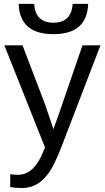

<svg xmlns="http://www.w3.org/2000/svg" viewBox="-20 -762 540 990"><path d="M93.3 207.5Q57.1 207.5 32.7 202.1V136.2Q51.3 139.2 73.7 139.2Q155.8 139.2 203.6 18.6L211.9 -2.4L2.4 -528.3H96.2L207.5 -236.3Q210 -229.5 213.4 -220Q216.8 -210.4 235.4 -156.2Q253.9 -102.1 255.4 -95.7L289.6 -191.9L405.3 -528.3H498L294.9 0Q262.2 84.5 233.9 125.7Q205.6 167 171.1 187.3Q136.7 207.5 93.3 207.5ZM255.4 -585.9Q81.5 -585.9 76.2 -742.2H156.2Q162.1 -645 255.4 -645Q348.6 -645 354.5 -742.2H434.6Q429.2 -585.9 255.4 -585.9Z"/></svg>

Font: Arial
Style: Regular
Weight: 400
Designer: Steve Matteson
Foundry: Ascender Corporation
Version: Version 2.00.3